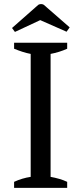

<svg xmlns="http://www.w3.org/2000/svg" viewBox="-20 -906 392 926"><path d="M174 -809 301 -753 316 -774 191 -883C183 -888 172 -887 165 -883L38 -771L52 -752ZM304 -29C281 -40 252 -48 224 -53V-646C251 -651 280 -660 304 -671V-700H48V-671C75 -660 101 -651 128 -646V-53C101 -49 74 -41 48 -29V0H304Z"/></svg>

Font: PT Serif
Style: Regular
Weight: 400
Designer: A.Korolkova, O.Umpeleva, V.Yefimov
Foundry: ParaType Ltd
Version: Version 1.000;PS 001.000;hotconv 1.0.88;makeotf.lib2.5.64775